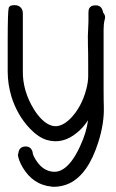

<svg xmlns="http://www.w3.org/2000/svg" viewBox="-20 -557 449 743"><path d="M380.9 -441.4V-263.7V-214.8Q380.9 -167 381.8 -144.5Q383.8 -80.1 360.4 -6.8Q321.3 117.2 249 152.3Q220.7 166 185.5 166L178.7 165Q108.4 158.2 68.4 91.8Q50.8 62.5 48.8 39.1Q49.8 43.9 50.8 37.1Q53.7 9.8 79.1 9.8Q100.6 9.8 106.4 32.2Q106.4 34.2 106.4 35.2Q109.4 48.8 123 68.4Q147.5 103.5 183.6 107.4Q201.2 109.4 216.8 101.6Q255.9 83 290 8.8Q315.4 -45.9 320.3 -91.8Q303.7 -64.5 278.3 -43.9Q222.7 2.9 160.2 -15.6Q127 -26.4 94.7 -60.5Q46.9 -111.3 24.4 -182.6Q9.8 -231.4 9.8 -280.3V-396.5Q9.8 -512.7 13.7 -526.4Q16.6 -537.1 36.1 -537.1Q52.7 -537.1 61.5 -526.4Q68.4 -517.6 68.4 -505.9V-285.2Q66.4 -207 111.3 -133.8Q139.6 -88.9 170.9 -74.2Q210 -55.7 252.9 -98.6Q294.9 -141.6 313.5 -210Q321.3 -240.2 321.3 -261.7V-307.6Q321.3 -353.5 320.3 -383.8Q319.3 -421.9 321.3 -448.2Q322.3 -460.9 322.3 -473.6V-485.4V-508.8Q322.3 -525.4 331.1 -531.2Q336.9 -536.1 347.7 -536.1Q374 -538.1 378.9 -508.8Q386.7 -499 386.7 -491.2Q386.7 -486.3 384.8 -479.5Q380.9 -464.8 380.9 -441.4Z"/></svg>

Font: otype
Style: Regular
Weight: 400
Designer: ironsmith
Version: 4